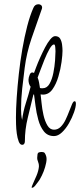

<svg xmlns="http://www.w3.org/2000/svg" viewBox="-20 -661 377 903"><path d="M166 55Q169 54 172 54Q175 54 177 54Q187 54 190.5 59Q194 64 197 73Q198 77 198.5 80Q199 83 199 87Q199 91 198.5 95.5Q198 100 197 105Q193 125 185.5 144.5Q178 164 167 183Q164 187 157.5 196.5Q151 206 144 214Q137 222 131 222H129Q128 218 135.5 202Q143 186 152 164.5Q161 143 163 123V119Q163 110 160 103Q157 93 156 90.5Q155 88 155 80Q155 73 156.5 64.5Q158 56 166 55ZM84 20Q74 20 68 4.5Q62 -11 59 -33Q56 -55 55.5 -76Q55 -97 55 -108Q55 -148 58.5 -201Q62 -254 68.5 -313Q75 -372 85 -430Q95 -488 108 -538Q121 -588 137 -624Q144 -641 161 -641Q168 -641 173 -637Q178 -633 178 -625Q178 -623 177 -619.5Q176 -616 175 -614Q151 -547 128 -479.5Q105 -412 96 -341Q90 -294 84.5 -245Q79 -196 79 -148Q79 -135 80 -122.5Q81 -110 84 -97Q89 -137 101.5 -176Q114 -215 124 -253Q114 -266 114 -286Q114 -296 120 -310.5Q126 -325 140 -318Q143 -326 150.5 -346Q158 -366 169 -390.5Q180 -415 192 -438Q204 -461 216.5 -476Q229 -491 239 -491Q256 -491 263 -479Q270 -467 272 -450.5Q274 -434 274 -422Q274 -403 269.5 -369.5Q265 -336 254.5 -300.5Q244 -265 226.5 -240.5Q209 -216 182 -216Q175 -216 171 -217Q173 -203 175.5 -176Q178 -149 184.5 -120Q191 -91 203 -71Q215 -51 234 -51Q252 -51 265.5 -64.5Q279 -78 288.5 -98Q298 -118 305.5 -138Q313 -158 319 -171.5Q325 -185 331 -185Q335 -185 336 -180.5Q337 -176 337 -174Q337 -158 328 -132.5Q319 -107 304.5 -81.5Q290 -56 271.5 -38.5Q253 -21 234 -21Q204 -21 186.5 -43Q169 -65 160 -98Q151 -131 147 -163.5Q143 -196 140 -217L137 -216Q124 -161 110.5 -106.5Q97 -52 97 4Q97 10 94 15Q91 20 84 20ZM181 -246Q201 -246 213 -267Q225 -288 231 -318.5Q237 -349 239 -377Q241 -405 241 -420Q241 -423 240 -437.5Q239 -452 234 -452Q225 -452 213 -431Q201 -410 189.5 -381.5Q178 -353 169 -328.5Q160 -304 157 -296Q162 -284 164 -271.5Q166 -259 168 -247Q171 -246 174.5 -246Q178 -246 181 -246Z"/></svg>

Font: Licorice
Style: Regular
Weight: 400
Designer: Robert E. Leuschke
Foundry: Robert E. Leuschke
Version: Version 1.010; ttfautohint (v1.8.3)